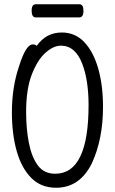

<svg xmlns="http://www.w3.org/2000/svg" viewBox="-20 -866 540 904"><path d="M244 18Q173 18 127 -28.5Q81 -75 58.5 -155Q36 -235 36 -337Q36 -456 70 -555Q102 -657 134 -657Q147 -657 153 -650Q197 -713 271 -713Q334 -713 377 -667.5Q420 -622 442.5 -543Q465 -464 465 -363Q465 -210 412 -96Q355 18 244 18ZM240 -48Q397 -48 397 -371Q397 -487 368 -564Q335 -651 267 -651Q232 -651 194.5 -618Q157 -585 130 -516Q103 -447 103 -339Q103 -259 116 -193Q129 -127 158 -87.5Q187 -48 240 -48ZM148 -784Q129 -784 129 -816Q129 -846 149 -846H354Q373 -846 373 -815Q373 -784 353 -784Z"/></svg>

Font: LXGW WenKai Mono Lite
Style: Regular
Weight: 400
Monospace: yes
Designer: LXGW / Fontworks Inc.
Foundry: LXGW / Fontworks Inc.
Version: Version 1.520; June 14, 2025